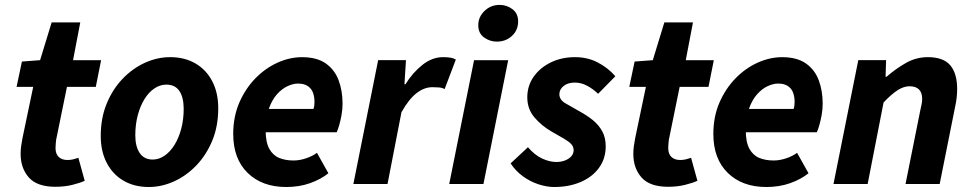

<svg xmlns="http://www.w3.org/2000/svg" viewBox="-20 -737 3896 769"><path d="M202.1 11.1Q128.4 11.1 95.5 -26.2Q62.6 -63.5 62.6 -120.5Q62.6 -136.2 64.7 -151.6Q66.8 -167 69.8 -182.6L113 -389.2H46.4L67.8 -490.5L140.6 -496L186.9 -647.4H301.5L272.6 -496H385L363.7 -389.2H248.2L204.9 -177.4Q203.9 -168.4 203.2 -160.7Q202.4 -153 202.4 -144.1Q202.4 -120.4 215.2 -108.3Q227.9 -96.2 250.4 -96.2Q262.7 -96.2 273.6 -98.9Q284.5 -101.6 293.9 -105L319.3 -12.9Q299.6 -3.9 269 3.6Q238.4 11.1 202.1 11.1Z M576.1 12Q518.1 12 474.7 -13.3Q431.4 -38.6 407.5 -84.7Q383.5 -130.8 383.5 -192.5Q383.5 -264.4 407.4 -322.2Q431.3 -380.1 471.3 -421.7Q511.4 -463.4 560.9 -485.8Q610.4 -508.1 661.5 -508.1Q719.6 -508.1 762.9 -482.8Q806.3 -457.5 830.2 -411.4Q854.1 -365.3 854.1 -303.6Q854.1 -231.7 830.3 -173.9Q806.4 -116.1 766.3 -74.4Q726.3 -32.7 676.8 -10.4Q627.2 12 576.1 12ZM591.3 -98Q616.7 -98 639.2 -113.5Q661.7 -129 678.8 -156.5Q695.9 -184 705.8 -221Q715.7 -258 715.7 -300.9Q715.7 -346.9 698.5 -372.5Q681.3 -398.1 646.4 -398.1Q621.2 -398.1 598.6 -383Q576 -367.9 558.9 -340.4Q541.8 -313 531.9 -276Q521.9 -239 521.9 -195.2Q521.9 -150.3 539.5 -124.2Q557.1 -98 591.3 -98Z M1126.6 12Q1029.7 12 971.9 -44.5Q914.1 -100.9 914.1 -200.5Q914.1 -269.5 938.4 -325.8Q962.8 -382 1002.7 -423Q1042.6 -464 1091.5 -486Q1140.4 -508 1189.5 -508Q1249.2 -508 1284.8 -482.9Q1320.4 -457.8 1336.2 -415.7Q1352 -373.6 1352 -322Q1352 -298.3 1347.8 -275.7Q1343.7 -253.2 1338.4 -235Q1333 -216.9 1328.6 -207.3H1015.6L1026.3 -300.7H1235.6Q1238 -308.4 1238.8 -314.6Q1239.6 -320.8 1239.6 -329.1Q1239.6 -349.2 1233.5 -365.8Q1227.4 -382.4 1212.7 -392.3Q1198 -402.3 1173 -402.3Q1154.4 -402.3 1132 -392.1Q1109.6 -381.9 1089.7 -359.8Q1069.7 -337.6 1056.9 -301.9Q1044 -266.2 1044 -215.1Q1044 -167.5 1058.5 -141.2Q1073 -114.9 1098.1 -104.5Q1123.2 -94.2 1155.3 -94.2Q1179.8 -94.2 1205.6 -102.8Q1231.3 -111.5 1249.5 -124.8L1295.3 -43.1Q1264.8 -18.6 1221.5 -3.3Q1178.3 12 1126.6 12Z M1395.3 0 1494.6 -496.1H1606L1599.9 -399.5H1603.9Q1633 -446.5 1672.1 -477.3Q1711.2 -508.1 1753.9 -508.1Q1772.7 -508.1 1785.5 -505.8Q1798.2 -503.5 1805.7 -498.5L1760.8 -380.2Q1751.5 -385.7 1737.7 -386.8Q1724 -387.8 1711.6 -387.8Q1679.2 -387.8 1648.4 -364Q1617.6 -340.2 1587.9 -287.4L1532.1 0Z M1779.2 0 1878.7 -496H2015.4L1916.3 0ZM1969.7 -570.3Q1942.1 -570.3 1918.8 -587Q1895.6 -603.6 1895.6 -636.2Q1895.6 -669.1 1920.7 -693.3Q1945.8 -717.4 1981 -717.4Q2009.5 -717.4 2032.3 -700.4Q2055.2 -683.3 2055.2 -651.2Q2055.2 -616.2 2030.6 -593.3Q2006 -570.3 1969.7 -570.3Z M2199.5 12Q2170.3 12 2137.2 1.3Q2104.2 -9.4 2074.8 -30.6Q2045.5 -51.8 2025.1 -82.6L2094.5 -147.3Q2121.9 -115.5 2151.8 -101.8Q2181.7 -88.2 2208.5 -88.2Q2227 -88.2 2242.9 -94.3Q2258.8 -100.5 2268.2 -111Q2277.5 -121.5 2277.5 -135.2Q2277.5 -149.6 2267.9 -159.9Q2258.4 -170.2 2238.8 -181.6Q2219.2 -192.9 2190 -209.6Q2150.5 -232 2121.2 -266Q2091.9 -299.9 2091.9 -347.2Q2091.9 -393.4 2117.5 -429.8Q2143.1 -466.2 2186.5 -487.2Q2230 -508.1 2282.6 -508.1Q2333.5 -508.1 2374.1 -486.9Q2414.7 -465.8 2444.6 -431.6L2375.5 -361.3Q2356.2 -380.3 2332 -393.3Q2307.9 -406.3 2282.3 -406.3Q2254.4 -406.3 2237.4 -392.6Q2220.4 -378.8 2220.4 -359.8Q2220.4 -336.6 2246 -322.5Q2271.7 -308.4 2302.2 -290.4Q2330.9 -274.9 2354.4 -255.9Q2378 -236.8 2392 -211.3Q2406 -185.8 2406 -151.1Q2406 -102.3 2379.6 -65.4Q2353.1 -28.6 2306.3 -8.3Q2259.4 12 2199.5 12Z M2656.1 11.1Q2582.4 11.1 2549.5 -26.2Q2516.6 -63.5 2516.6 -120.5Q2516.6 -136.2 2518.7 -151.6Q2520.8 -167 2523.8 -182.6L2567 -389.2H2500.4L2521.8 -490.5L2594.6 -496L2640.9 -647.4H2755.5L2726.6 -496H2839L2817.7 -389.2H2702.2L2658.9 -177.4Q2657.9 -168.4 2657.2 -160.7Q2656.4 -153 2656.4 -144.1Q2656.4 -120.4 2669.2 -108.3Q2681.9 -96.2 2704.4 -96.2Q2716.7 -96.2 2727.6 -98.9Q2738.5 -101.6 2747.9 -105L2773.3 -12.9Q2753.6 -3.9 2723 3.6Q2692.4 11.1 2656.1 11.1Z M3049.6 12Q2952.7 12 2894.9 -44.5Q2837.1 -100.9 2837.1 -200.5Q2837.1 -269.5 2861.4 -325.8Q2885.8 -382 2925.7 -423Q2965.6 -464 3014.5 -486Q3063.4 -508 3112.5 -508Q3172.2 -508 3207.8 -482.9Q3243.4 -457.8 3259.2 -415.7Q3275 -373.6 3275 -322Q3275 -298.3 3270.8 -275.7Q3266.7 -253.2 3261.4 -235Q3256 -216.9 3251.6 -207.3H2938.6L2949.3 -300.7H3158.6Q3161 -308.4 3161.8 -314.6Q3162.6 -320.8 3162.6 -329.1Q3162.6 -349.2 3156.5 -365.8Q3150.4 -382.4 3135.7 -392.3Q3121 -402.3 3096 -402.3Q3077.4 -402.3 3055 -392.1Q3032.6 -381.9 3012.7 -359.8Q2992.7 -337.6 2979.9 -301.9Q2967 -266.2 2967 -215.1Q2967 -167.5 2981.5 -141.2Q2996 -114.9 3021.1 -104.5Q3046.2 -94.2 3078.3 -94.2Q3102.8 -94.2 3128.6 -102.8Q3154.3 -111.5 3172.5 -124.8L3218.3 -43.1Q3187.8 -18.6 3144.5 -3.3Q3101.3 12 3049.6 12Z M3318.3 0 3417.6 -496.1H3529L3526.9 -429.7H3530.9Q3567.1 -461.2 3608.1 -484.7Q3649.1 -508.1 3696.3 -508.1Q3758.3 -508.1 3785.9 -475.6Q3813.6 -443.1 3813.6 -380.6Q3813.6 -364.2 3811.7 -346.4Q3809.7 -328.5 3805.6 -310L3743.6 0H3606.8L3665.5 -292.8Q3668.9 -308.4 3671.2 -319.3Q3673.5 -330.3 3673.5 -340.3Q3673.5 -365.9 3660.7 -378.7Q3648 -391.5 3623.1 -391.5Q3599.9 -391.5 3575.5 -376Q3551.1 -360.4 3518.9 -326.7L3455.1 0Z"/></svg>

Font: Source Sans 3
Style: Italic
Weight: 200
Italic angle: -11°
Designer: Paul D. Hunt
Foundry: Adobe
Version: Version 3.046;hotconv 1.0.118;makeotfexe 2.5.65603